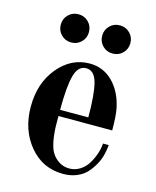

<svg xmlns="http://www.w3.org/2000/svg" viewBox="-106 -756 685 842"><g transform="rotate(15 236.0 -335.0)"><path d="M48 -237C48 -167 67.8 -108 107.5 -60C147.2 -12 198.3 12 261 12C283 12 303 8.3 321 1C339 -6.3 353.7 -16 365 -28C376.3 -40 386.3 -53.7 395 -69C403.7 -84.3 410 -99.7 414 -115C418 -130.3 420.7 -146 422 -162H396C394.7 -144.7 391 -127.7 385 -111C379 -94.3 371.5 -79 362.5 -65C353.5 -51 341.8 -39.7 327.5 -31C313.2 -22.3 297.7 -18 281 -18C259 -18 239.3 -25.3 222 -40C204.7 -54.7 193 -74.3 187 -99C183.7 -111.7 181.2 -125.3 179.5 -140C177.8 -154.7 176.8 -167.7 176.5 -179C176.2 -190.3 176 -206.7 176 -228H420C420 -273.3 417.7 -306.7 413 -328C403 -376 383.5 -414.3 354.5 -443C325.5 -471.7 290.7 -486 250 -486C194 -486 146.3 -462.3 107 -415C67.7 -367.7 48 -308.3 48 -237ZM176 -256C176 -326.7 180.5 -378.7 189.5 -412C198.5 -445.3 215.3 -462 240 -462C264.7 -462 281.5 -445.3 290.5 -412C299.5 -378.7 304 -326.7 304 -256ZM270 -618C270 -600 276.2 -584.8 288.5 -572.5C300.8 -560.2 316 -554 334 -554C352 -554 367.2 -560.2 379.5 -572.5C391.8 -584.8 398 -600 398 -618C398 -636 391.8 -651.2 379.5 -663.5C367.2 -675.8 352 -682 334 -682C316 -682 300.8 -675.8 288.5 -663.5C276.2 -651.2 270 -636 270 -618ZM82 -618C82 -600 88.2 -584.8 100.5 -572.5C112.8 -560.2 128 -554 146 -554C164 -554 179.2 -560.2 191.5 -572.5C203.8 -584.8 210 -600 210 -618C210 -636 203.8 -651.2 191.5 -663.5C179.2 -675.8 164 -682 146 -682C128 -682 112.8 -675.8 100.5 -663.5C88.2 -651.2 82 -636 82 -618Z"/></g></svg>

Font: Km Standard TT
Style: Bold
Weight: 700
Designer: Alexey Kryukov <alexios@thessalonica.org.ru>
Version: Version 2.0.2